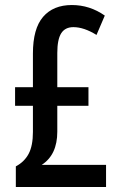

<svg xmlns="http://www.w3.org/2000/svg" viewBox="-20 -744 478 764"><path d="M266 -724Q337 -724 397 -682L364 -605Q314 -636 272 -636Q239 -636 223.5 -611.5Q208 -587 208 -533V-397H332V-323H208V-220Q208 -128 146 -88H402V0H43V-82Q77 -100 94 -132Q111 -164 111 -219V-323H40V-397H111V-531Q111 -630 151.5 -677Q192 -724 266 -724Z"/></svg>

Font: Noto Sans Tamil ExtraCondensed Medium
Style: Regular
Weight: 500
Width: 2
Designer: Jelle Bosma - Monotype Design Team
Foundry: Monotype Imaging Inc.
Version: Version 2.004; ttfautohint (v1.8.4.7-5d5b)